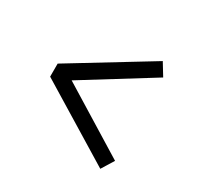

<svg xmlns="http://www.w3.org/2000/svg" viewBox="-111 -610 761 740"><g transform="rotate(30 269.5 -240.0)"><path d="M149 -240 449 -55 415 0 70 -211V-269L416 -480L449 -426Z"/></g></svg>

Font: Enriqueta
Style: Regular
Weight: 400
Designer: Viviana Monsalve, Gustavo Ibarra
Foundry: 72Puntos
Version: Version 2.000